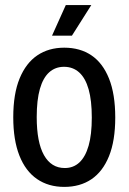

<svg xmlns="http://www.w3.org/2000/svg" viewBox="-20 -721 504 753"><path d="M232 12Q170 12 125 -19Q80 -50 56 -111Q32 -172 32 -261Q32 -353 57 -413.5Q82 -474 126.5 -504Q171 -534 232 -534Q294 -534 338.5 -504Q383 -474 407.5 -413Q432 -352 432 -260Q432 -169 407.5 -108.5Q383 -48 338.5 -18Q294 12 232 12ZM234 -62Q268 -62 291.5 -84Q315 -106 327.5 -149.5Q340 -193 340 -260Q340 -327 327.5 -371Q315 -415 290.5 -437Q266 -459 231 -459Q197 -459 173 -437.5Q149 -416 136.5 -372.5Q124 -329 124 -262Q124 -163 152.5 -112.5Q181 -62 234 -62ZM262 -581H184L238 -701H338Z"/></svg>

Font: Bricolage Grotesque 72pt SemiCondensed
Style: Regular
Weight: 400
Width: 4
Designer: Mathieu Triay
Foundry: Atelier Triay
Version: Version 1.001;gftools[0.9.33.dev8+g029e19f]